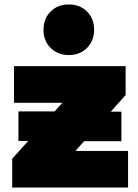

<svg xmlns="http://www.w3.org/2000/svg" viewBox="-20 -845 620 865"><path d="M557 -165V0H35V-130L107 -210H63V-343H226L261 -382H43V-547H546V-417L479 -342H527V-209H359L320 -165ZM176 -711Q176 -761 208 -793Q240 -825 290 -825Q340 -825 372 -793Q404 -761 404 -711Q404 -661 372 -629Q340 -597 290 -597Q240 -597 208 -629Q176 -661 176 -711Z"/></svg>

Font: Montserrat Alternates Black
Style: Regular
Weight: 900
Designer: Julieta Ulanovsky
Foundry: Julieta Ulanovsky
Version: Version 7.200